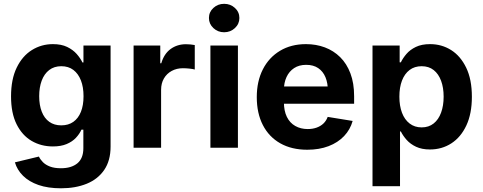

<svg xmlns="http://www.w3.org/2000/svg" viewBox="-20 -784 2562 1019"><path d="M303.7 215.3Q234.9 215.3 184.3 197.8Q133.8 180.2 102.3 148.9Q70.8 117.7 59.1 77.6L186.5 46.9Q193.4 62 207.5 76.4Q221.7 90.8 245.1 99.9Q268.6 108.9 303.2 108.9Q358.9 108.9 390.6 82.8Q422.4 56.6 422.4 2.4V-95.7H412.1Q401.9 -72.8 382.8 -52.5Q363.8 -32.2 333.7 -19.5Q303.7 -6.8 260.7 -6.8Q198.2 -6.8 147.9 -36.1Q97.7 -65.4 68.1 -124.5Q38.6 -183.6 38.6 -272.5Q38.6 -363.3 68.6 -425Q98.6 -486.8 149.2 -518.3Q199.7 -549.8 260.7 -549.8Q305.7 -549.8 336.4 -534.9Q367.2 -520 387 -497.6Q406.7 -475.1 417.5 -452.6H422.9V-542.5H566.9V-6.3Q566.9 68.4 533.2 117.7Q499.5 167 440.2 191.2Q380.9 215.3 303.7 215.3ZM305.2 -118.7Q342.8 -118.7 369.1 -137.2Q395.5 -155.8 409.4 -190.4Q423.3 -225.1 423.3 -273.4Q423.3 -321.8 409.4 -357.4Q395.5 -393.1 369.4 -412.8Q343.3 -432.6 305.2 -432.6Q267.6 -432.6 241.2 -412.4Q214.8 -392.1 201.4 -356.2Q188 -320.3 188 -273.4Q188 -226.1 201.7 -191.2Q215.3 -156.2 241.5 -137.5Q267.6 -118.7 305.2 -118.7Z M689 0V-542.5H830.6V-448.2H835.9Q850.6 -498.5 885.5 -523.9Q920.4 -549.3 966.8 -549.3Q978.5 -549.3 991.2 -548.1Q1003.9 -546.9 1013.7 -544.9V-415Q1004.4 -418 985.8 -419.9Q967.3 -421.9 950.7 -421.9Q917.5 -421.9 891.1 -407.5Q864.7 -393.1 849.9 -367.4Q835 -341.8 835 -307.1V0Z M1096.7 0V-542.5H1242.7V0ZM1169.4 -612.8Q1136.2 -612.8 1112.5 -635Q1088.9 -657.2 1088.9 -688.5Q1088.9 -720.2 1112.5 -741.9Q1136.2 -763.7 1169.4 -763.7Q1203.1 -763.7 1226.8 -741.9Q1250.5 -720.2 1250.5 -688.5Q1250.5 -657.2 1226.8 -635Q1203.1 -612.8 1169.4 -612.8Z M1610.8 10.7Q1527.8 10.7 1467.5 -23.4Q1407.2 -57.6 1375 -120.4Q1342.8 -183.1 1342.8 -268.6Q1342.8 -352.5 1375 -415.8Q1407.2 -479 1466.1 -514.4Q1524.9 -549.8 1604 -549.8Q1657.7 -549.8 1704.1 -532.5Q1750.5 -515.1 1785.4 -480.7Q1820.3 -446.3 1839.8 -394.5Q1859.4 -342.8 1859.4 -273.9V-233.4H1401.9V-325.2H1788.6L1720.2 -300.8Q1720.2 -343.3 1707.3 -374.3Q1694.3 -405.3 1668.7 -422.6Q1643.1 -439.9 1605 -439.9Q1567.4 -439.9 1541 -422.6Q1514.6 -405.3 1500.7 -375.2Q1486.8 -345.2 1486.8 -306.6V-242.2Q1486.8 -195.8 1502.4 -163.8Q1518.1 -131.8 1546.9 -115.5Q1575.7 -99.1 1613.3 -99.1Q1639.2 -99.1 1660.4 -106.7Q1681.6 -114.3 1696.5 -128.4Q1711.4 -142.6 1719.2 -163.6L1851.6 -142.1Q1838.9 -96.2 1806.2 -61.8Q1773.4 -27.3 1723.9 -8.3Q1674.3 10.7 1610.8 10.7Z M1957 204.1V-542.5H2101.1V-453.1H2107.4Q2118.2 -475.6 2137.2 -497.8Q2156.2 -520 2187 -534.9Q2217.8 -549.8 2262.7 -549.8Q2324.2 -549.8 2374.3 -518.3Q2424.3 -486.8 2454.3 -424.6Q2484.4 -362.3 2484.4 -270.5Q2484.4 -180.7 2455.1 -118.2Q2425.8 -55.7 2375.5 -23.2Q2325.2 9.3 2261.7 9.3Q2218.8 9.3 2188.2 -5.1Q2157.7 -19.5 2138.2 -41.5Q2118.7 -63.5 2107.4 -86.4H2103V204.1ZM2217.8 -107.9Q2255.4 -107.9 2281.5 -128.7Q2307.6 -149.4 2321 -186.3Q2334.5 -223.1 2334.5 -271Q2334.5 -318.8 2321 -355.2Q2307.6 -391.6 2281.7 -412.1Q2255.9 -432.6 2217.8 -432.6Q2180.2 -432.6 2153.8 -412.6Q2127.4 -392.6 2113.5 -356.4Q2099.6 -320.3 2099.6 -271Q2099.6 -222.2 2113.5 -185.5Q2127.4 -148.9 2154.1 -128.4Q2180.7 -107.9 2217.8 -107.9Z"/></svg>

Font: Inter 16pt
Style: Bold
Weight: 700
Version: Version 4.001;git-66647c0bb